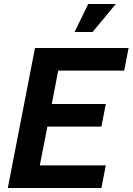

<svg xmlns="http://www.w3.org/2000/svg" viewBox="-20 -940 663 960"><path d="M19 0H487L509 -113H179L217 -307H487L509 -420H239L271 -587H601L623 -700H155ZM353 -780H443L559 -920H421Z"/></svg>

Font: Uncut Sans
Style: Bold Italic
Weight: 700
Italic angle: -11°
Designer: Kasper Nordkvist
Foundry: UNCUT.wtf
Version: Version 1.304;Glyphs 3.2 (3246)